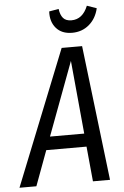

<svg xmlns="http://www.w3.org/2000/svg" viewBox="-86 -932 627 974"><g transform="rotate(-5 227.0 -445.0)"><path d="M308.1 -759.8Q255.4 -759.8 226.8 -792.7Q198.2 -825.7 201.2 -877.9L250 -886.2Q253.9 -855.5 267.8 -839.4Q281.7 -823.2 310.1 -823.2Q367.2 -823.2 394 -890.1L442.9 -873Q430.7 -820.8 394.5 -790.3Q358.4 -759.8 308.1 -759.8ZM248 -688H352.1L434.1 0H347.2L330.1 -178.2H125L59.1 0H-26.9ZM149.9 -245.1H324.2L289.1 -618.2Z"/></g></svg>

Font: Fira Sans Compressed Book
Style: Italic
Weight: 350
Width: 3
Italic angle: -8°
Designer: Carrois Corporate & Edenspiekermann AG
Foundry: Carrois Corporate GbR & Edenspiekermann AG
Version: Version 4.203;PS 004.203;hotconv 1.0.88;makeotf.lib2.5.64775